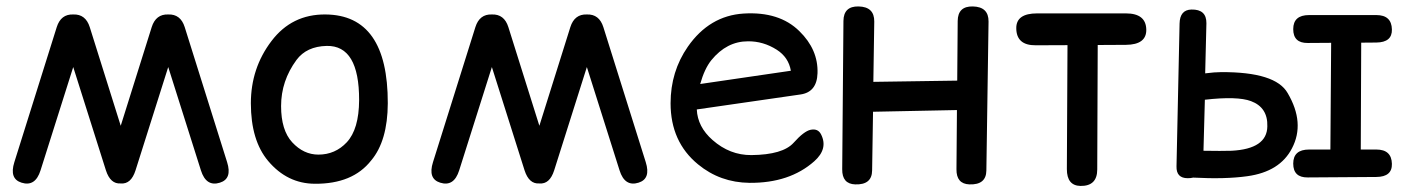

<svg xmlns="http://www.w3.org/2000/svg" viewBox="-20 -558 4469 608"><path d="M211.9 -345.7 315.4 -18.6Q329.6 25.4 362.3 22.9Q395 25.9 409.2 -18.6L512.7 -345.7L616.2 -18.6Q632.8 34.2 676.3 20.5Q715.8 8.3 699.2 -44.4L564.9 -472.2Q551.8 -513.7 512.7 -512.2Q473.6 -513.7 460.4 -472.2L362.3 -159.7L264.2 -472.2Q251 -513.7 211.9 -512.2Q172.9 -513.7 159.7 -472.2L25.4 -44.4Q8.8 8.3 48.3 20.5Q91.8 34.2 108.4 -18.6Z M1014.6 -412.6Q1117.7 -414.6 1117.2 -240.7Q1116.7 -148.9 1078.1 -107.4Q1041.5 -68.4 988.3 -68.4Q941.4 -68.4 905.3 -107.4Q870.1 -145.5 870.1 -222.2Q870.1 -301.8 918.9 -368.2Q950.7 -411.1 1014.6 -412.6ZM1010.7 -512.2Q904.3 -513.2 839.8 -428.2Q774.4 -342.3 774.4 -231Q774.4 -113.3 829.1 -48.3Q889.6 23.4 976.6 23.9Q1096.7 24.9 1155.3 -49.8Q1207.5 -111.8 1208 -231Q1208.5 -510.7 1010.7 -512.2Z M1537.6 -345.7 1641.1 -18.6Q1655.3 25.4 1688 22.9Q1720.7 25.9 1734.9 -18.6L1838.4 -345.7L1941.9 -18.6Q1958.5 34.2 2002 20.5Q2041.5 8.3 2024.9 -44.4L1890.6 -472.2Q1877.4 -513.7 1838.4 -512.2Q1799.3 -513.7 1786.1 -472.2L1688 -159.7L1589.8 -472.2Q1576.7 -513.7 1537.6 -512.2Q1498.5 -513.7 1485.4 -472.2L1351.1 -44.4Q1334.5 8.3 1374 20.5Q1417.5 34.2 1434.1 -18.6Z M2186.5 -211.4 2514.6 -258.8Q2566.9 -266.1 2568.8 -326.2Q2571.3 -400.9 2511.2 -459.5Q2447.8 -522 2335 -515.1Q2226.6 -508.3 2158.2 -410.2Q2103.5 -331.5 2103.5 -231Q2103.5 -108.9 2190.4 -37.6Q2260.3 20 2353.5 21Q2480.5 22 2558.6 -47.4Q2603 -86.9 2580.1 -132.3Q2570.3 -151.9 2546.9 -147Q2525.9 -142.6 2493.2 -106Q2459 -67.9 2359.4 -66.9Q2291 -66.4 2236.3 -114.7Q2189 -156.2 2186.5 -211.4ZM2197.3 -292Q2210.9 -340.3 2232.4 -367.2Q2281.2 -427.2 2348.6 -427.2Q2397 -427.7 2439.9 -400.4Q2477.1 -376.5 2484.4 -334Z M2698.7 -537.6Q2651.4 -538.6 2650.9 -491.7L2647 -22Q2646.5 24.4 2688 25.9Q2741.2 27.8 2741.7 -18.1Q2743.2 -111.3 2744.6 -204.1L3010.3 -209.5L3008.8 -22Q3008.3 24.4 3049.8 25.9Q3103 27.8 3103.5 -18.1L3110.4 -489.7Q3110.8 -536.6 3060.5 -537.6Q3013.2 -538.6 3012.7 -491.7L3011.2 -302.7Q2878.4 -300.8 2745.6 -298.8L2748.5 -489.7Q2749 -536.6 2698.7 -537.6Z M3264.2 -515.6Q3198.2 -515.6 3198.2 -469.2Q3198.2 -414.1 3259.8 -414.6L3360.4 -415Q3359.4 -218.8 3358.4 -22.5Q3358.4 29.8 3401.4 30.8Q3454.6 31.7 3454.6 -21.5Q3455.6 -218.3 3456.1 -415.5Q3500.5 -416 3545.4 -416Q3610.8 -416.5 3609.9 -464.4Q3608.9 -515.6 3545.4 -515.6Z M4125.5 -510.3Q4075.2 -510.3 4075.2 -465.8Q4075.2 -421.4 4121.1 -421.9L4195.3 -422.4Q4193.8 -253.4 4192.9 -84.5H4125.5Q4075.2 -84.5 4075.2 -40Q4075.2 4.4 4121.1 3.9L4338.4 2.4Q4388.7 2 4387.7 -39.1Q4386.7 -84.5 4338.4 -84.5H4289.1Q4290 -253.4 4290.5 -422.9L4338.4 -423.3Q4388.7 -423.8 4387.7 -464.8Q4386.7 -510.3 4338.4 -510.3ZM3741.2 6.3Q3751 6.3 3758.3 4.4Q3860.4 9.8 3929.7 0Q4033.2 -14.2 4071.3 -88.4Q4113.3 -168.5 4057.6 -263.2Q4019.5 -330.6 3846.7 -329.6Q3827.1 -329.6 3796.4 -325.7L3800.3 -484.4Q3800.8 -528.8 3752.9 -527.8Q3716.3 -526.9 3715.3 -483.4L3705.6 -31.2Q3704.6 6.3 3741.2 6.3ZM3791 -80.6 3795.4 -242.2Q3898.4 -253.9 3941.4 -237.8Q3995.1 -217.8 3993.2 -157.7Q3992.2 -86.4 3879.9 -80.6Q3848.6 -79.6 3791 -80.6Z"/></svg>

Font: Comic Relief
Style: Regular
Weight: 400
Designer: Jeff Davis
Foundry: Loudifier
Version: Version 1.200; ttfautohint (v1.8.4.7-5d5b)